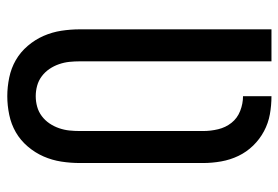

<svg xmlns="http://www.w3.org/2000/svg" viewBox="-142 -634 783 540"><g transform="rotate(90 250.0 -363.5)"><path d="M250 8Q224 8 197.5 2.5Q171 -3 148.5 -16Q126 -29 108.5 -49.5Q91 -70 80.5 -94Q70 -118 66 -144Q62 -170 62 -196V-735H152V-196Q152 -181 153.5 -166.5Q155 -152 160 -137.5Q165 -123 173.5 -110.5Q182 -98 194 -89Q206 -80 220.5 -76Q235 -72 250 -72Q265 -72 279.5 -76Q294 -80 306 -89Q318 -98 326.5 -110.5Q335 -123 340 -137.5Q345 -152 346.5 -166.5Q348 -181 348 -196V-543Q348 -564 343 -585Q338 -606 325 -622.5Q312 -639 291.5 -647Q271 -655 250 -655V-735Q276 -735 301 -730.5Q326 -726 348.5 -714Q371 -702 389 -683.5Q407 -665 418 -642Q429 -619 433.5 -593.5Q438 -568 438 -543V-196Q438 -170 434 -144Q430 -118 419.5 -94Q409 -70 391.5 -49.5Q374 -29 351.5 -16Q329 -3 302.5 2.5Q276 8 250 8Z"/></g></svg>

Font: Iosevka Fixed Medium
Style: Regular
Weight: 500
Monospace: yes
Designer: Belleve Invis
Foundry: Belleve Invis
Version: Version 32.3.0